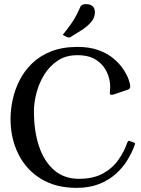

<svg xmlns="http://www.w3.org/2000/svg" viewBox="-20 -898 684 929"><path d="M627 -208.8Q631.2 -207 632.9 -204.8Q634.5 -202.5 632 -197.5Q618.8 -159.8 595.9 -122.6Q573 -85.5 538.9 -55.4Q504.8 -25.2 458.1 -7.1Q411.5 11 350.5 11Q249.2 11 177.8 -33Q106.2 -77 68.6 -153Q31 -229 31 -323Q31 -367 41.2 -415Q51.5 -463 74.2 -508.5Q97 -554 134.9 -591Q172.8 -628 227.5 -649.5Q282.2 -671 356 -671Q413 -671 456 -655.5Q499 -640 528.4 -615.5Q557.8 -591 575.9 -564Q594 -537 602 -514.5Q610 -492 610 -480Q610 -468 599.5 -464.5L530.5 -441Q519.2 -437.2 515.2 -439.8Q511.2 -442.2 511.2 -447.2Q511.2 -451.5 512.2 -459.2Q513.2 -467 513.2 -477.8Q513.2 -513.5 497.2 -548.8Q481.2 -584 446.5 -607.5Q411.8 -631 354 -631Q298.8 -631 259.2 -604.6Q219.8 -578.2 194.2 -536.9Q168.8 -495.5 156.5 -448.4Q144.2 -401.2 144.2 -359.8Q144.2 -262.8 169.2 -189.1Q194.2 -115.5 242.8 -74.1Q291.2 -32.8 361.5 -32.8Q431.8 -32.8 478.2 -58.6Q524.8 -84.5 553.1 -125.1Q581.5 -165.8 596.2 -208.8Q599 -215.2 602 -216.2Q605 -217.2 609 -215.2ZM283.5 -729Q309.2 -761.2 323.9 -782.4Q338.5 -803.5 348.4 -822.2Q358.2 -841 369.2 -866Q373.2 -873.2 380.2 -875.6Q387.2 -878 395.5 -878Q417.5 -878 428.4 -867.8Q439.2 -857.5 439.2 -839Q439.2 -812 420.4 -790.6Q401.5 -769.2 374.5 -751.9Q347.5 -734.5 322.5 -719.5Q320 -718.5 317.2 -717.2Q314.5 -716 312 -716.8Q308 -716.8 299.2 -721.2Z"/></svg>

Font: Young Serif Light
Style: Regular
Weight: 300
Designer: Bastien Sozeau
Foundry: NBR — Bastien Sozeau
Version: Version 5.001